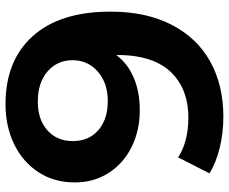

<svg xmlns="http://www.w3.org/2000/svg" viewBox="-88 -742 842 707"><g transform="rotate(90 333.5 -389.0)"><path d="M652.2 -242.2Q652.2 -166.7 614.4 -108.9Q576.7 -51.1 511.1 -19.4Q445.6 12.2 364.4 12.2Q203.3 12.2 113.3 -88.3Q23.3 -188.9 23.3 -374.4Q23.3 -505.6 71.7 -599.4Q120 -693.3 207.2 -741.7Q294.4 -790 410 -790Q470 -790 524.4 -776.7Q578.9 -763.3 618.9 -738.9L560 -623.3Q502.2 -661.1 413.3 -661.1Q321.1 -661.1 261.7 -611.7Q202.2 -562.2 187.8 -466.7Q182.2 -428.9 183.3 -395.6Q214.4 -437.8 266.7 -460Q318.9 -482.2 385.6 -482.2Q461.1 -482.2 521.7 -452.2Q582.2 -422.2 617.2 -367.8Q652.2 -313.3 652.2 -242.2ZM500 -235.6Q500 -294.4 460 -329.4Q420 -364.4 352.2 -364.4Q286.7 -364.4 244.4 -327.8Q202.2 -291.1 202.2 -234.4Q202.2 -178.9 243.3 -142.8Q284.4 -106.7 355.6 -106.7Q420 -106.7 460 -141.7Q500 -176.7 500 -235.6Z"/></g></svg>

Font: Paperlogy 7 Bold
Style: Regular
Weight: 700
Designer: redesigned by Lee Juim, glyphs from Gmarket Sans & Montserrat
Foundry: PT&
Version: Version 1.001